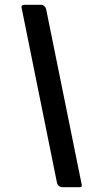

<svg xmlns="http://www.w3.org/2000/svg" viewBox="-20 -762 405 799"><path d="M242 17Q219 17 216 -7L72 -719Q68 -733 70.5 -737.5Q73 -742 84 -742H152Q159 -742 165 -736Q171 -730 172 -724L320 6Q321 13 319.5 15Q318 17 309 17H242Z"/></svg>

Font: Libre Franklin Thin
Style: Bold Italic
Weight: 700
Italic angle: -8°
Version: Version 3.000